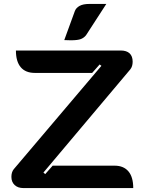

<svg xmlns="http://www.w3.org/2000/svg" viewBox="-20 -957 736 977"><path d="M38 -57Q38 -81 50 -96L496 -622L487 -629L449 -586H157Q110 -586 85.5 -615Q61 -644 61 -700H594Q624 -700 639.5 -685.5Q655 -671 655 -643Q655 -619 643 -604L201 -79L210 -71L248 -114H563Q609 -114 633.5 -85Q658 -56 658 0H99Q71 0 54.5 -15.5Q38 -31 38 -57ZM361 -901Q367 -917 385 -927Q403 -937 435 -937H521L418 -778Q408 -765 392 -758.5Q376 -752 340 -752Q320 -752 307 -753Z"/></svg>

Font: K2D
Style: Bold
Weight: 700
Designer: Katatrad Aksorn Co.,Ltd.
Foundry: Cadson Demak Co.,Ltd.
Version: Version 1.000; ttfautohint (v1.6)